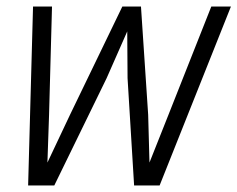

<svg xmlns="http://www.w3.org/2000/svg" viewBox="-20 -567 726 587"><path d="M66 0 81 -547H139L130 -216L125 -70L194 -216L354 -547H411L433 -216L437 -70L495 -216L626 -547H686L468 0H390L370 -328L369 -471L306 -328L146 0Z"/></svg>

Font: Azeret Mono ExtraLight
Style: Italic
Weight: 250
Italic angle: -12°
Designer: Martin Vácha
Foundry: Displaay
Version: Version 1.002